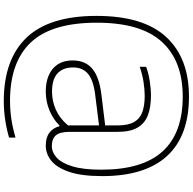

<svg xmlns="http://www.w3.org/2000/svg" viewBox="-22 -767 1019 1015"><g transform="rotate(90 487.5 -259.5)"><path d="M513 230Q293 229.5 178.5 109.2Q64 -11 64 -260Q64 -507.5 175.2 -628.2Q286.5 -749 490.5 -749Q698.5 -749 804.8 -633Q911 -517 911 -290.5Q911 -182.5 889 -117Q867 -51.5 830.5 -21.8Q794 8 750 8Q706 8 680.8 -11.8Q655.5 -31.5 647.5 -64H642.5Q612 -32 564.8 -12Q517.5 8 464 8Q387.5 8 343.5 -29.2Q299.5 -66.5 299.5 -134Q299.5 -200.5 342.8 -237.5Q386 -274.5 479.5 -286L643 -306V-371.5Q643 -428.5 624.5 -459.8Q606 -491 571 -503Q536 -515 486.5 -515Q455 -515 414.8 -509Q374.5 -503 333 -488.5V-522.5Q366 -535 407.5 -541.5Q449 -548 486 -548Q546 -548 588.8 -532Q631.5 -516 654.2 -477.5Q677 -439 677 -372V-118Q677 -66 695.8 -45Q714.5 -24 752 -24Q785 -24 813.2 -49.5Q841.5 -75 859.2 -132.2Q877 -189.5 877 -285.5Q877 -503.5 780 -609.8Q683 -716 490.5 -716Q301.5 -716 200.8 -605.2Q100 -494.5 100 -262Q100 -23.5 204 86.8Q308 197 513 197Q562.5 197 609.2 190Q656 183 707.5 168V202Q664 215 614 222.5Q564 230 513 230ZM336.5 -136.5Q336.5 -83 368 -54Q399.5 -25 465 -25Q513.5 -25 559.8 -45.2Q606 -65.5 643 -109.5V-273.5L479 -253Q404 -243.5 370.2 -215.2Q336.5 -187 336.5 -136.5Z"/></g></svg>

Font: Encode Sans Semi Expanded Thin
Style: Regular
Weight: 100
Width: 6
Designer: Multiple Designers
Foundry: Impallari Type
Version: Version 3.000; ttfautohint (v1.8.3) -l 8 -r 50 -G 200 -x 14 